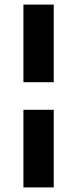

<svg xmlns="http://www.w3.org/2000/svg" viewBox="-20 -749 336 836"><path d="M82 -391V-729H214V-391ZM82 67V-271H214V67Z"/></svg>

Font: Mona Sans
Style: Bold
Weight: 700
Designer: Deni Anggara
Foundry: GitHub
Version: Version 2.000;Glyphs 3.2.3 (3260)